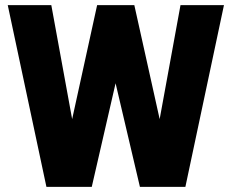

<svg xmlns="http://www.w3.org/2000/svg" viewBox="-20 -731 909 751"><path d="M604.5 -265.1 686 -710.9H856L705.1 0H527.3L432.1 -405.3L338.9 0H161.6L10.3 -710.9H180.7L262.2 -265.1L359.9 -710.9H505.4Z"/></svg>

Font: Sadagaat-English
Style: Regular
Weight: 900
Designer: Ahmed alsheikh
Foundry: Ahmed alsheikh Design
Version: Version 2.137;January 17, 2018;FontCreator 11.0.0.2408 64-bi